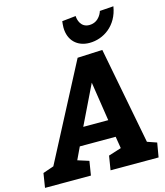

<svg xmlns="http://www.w3.org/2000/svg" viewBox="-199 -1042 983 1143"><g transform="rotate(-15 292.5 -470.5)"><path d="M477 -705 323 -698 16 -111 -51 -88 -65 0H218L232 -87L163 -109L199 -185H420L432 -112L353 -87L339 0H635L650 -88L592 -108ZM403 -292H249L366 -533ZM291 -932C290 -923 288 -907 288 -894C288 -814 340 -765 415 -765C502 -765 590 -824 608 -939L523 -933C523 -933 506 -868 441 -868C388 -868 376 -920 376 -941Z"/></g></svg>

Font: Bitter
Style: Bold Italic
Weight: 700
Designer: Sol Matas
Foundry: Sol Matas
Version: Version 1.002